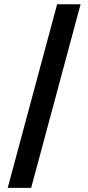

<svg xmlns="http://www.w3.org/2000/svg" viewBox="-20 -782 419 911"><path d="M362.3 -761.7 127.9 109.4H16.6L251 -761.7Z"/></svg>

Font: Inter SemiBold
Style: Regular
Weight: 600
Designer: Rasmus Andersson
Foundry: rsms
Version: Version 4.001;git-9221beed3